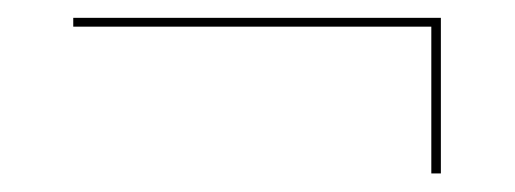

<svg xmlns="http://www.w3.org/2000/svg" viewBox="-20 -318 566 211"><path d="M454 -127.4V-288.7H60.5V-298.4H464.5V-127.4Z"/></svg>

Font: Playfair 144pt
Style: Regular
Weight: 400
Designer: Claus Eggers Sørensen
Foundry: Claus Eggers Sørensen
Version: Version 2.001;gftools[0.9.30]